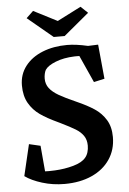

<svg xmlns="http://www.w3.org/2000/svg" viewBox="-60 -926 662 986"><g transform="rotate(-5 271.0 -432.5)"><path d="M338.9 -630.9Q283.7 -628.9 242.4 -612.5Q201.2 -596.2 187.5 -575.2Q183.1 -567.4 180.4 -555.2Q177.7 -543 177.7 -530.8Q177.7 -502 193.8 -481Q210 -460 241 -441.9Q272 -423.8 330.6 -397.9Q384.8 -374 420.4 -350.3Q456.1 -326.7 478.3 -290.5Q500.5 -254.4 500.5 -201.7Q500.5 -136.2 467 -86.7Q433.6 -37.1 373 -10Q312.5 17.1 232.9 17.1Q172.4 17.1 117.9 0.2Q63.5 -16.6 29.8 -41L67.9 -202.6L126.5 -189L138.2 -56.2L158.7 -55.7Q168.5 -55.7 189 -56.6Q239.7 -59.1 284.7 -71.8Q329.6 -84.5 348.6 -107.4Q358.4 -118.7 363.3 -134.8Q368.2 -150.9 368.2 -168.9Q368.2 -199.2 353.8 -220Q339.4 -240.7 314.2 -256.1Q289.1 -271.5 238.3 -296.4Q236.3 -297.4 227.1 -301.8Q171.4 -327.6 136.2 -352.3Q101.1 -377 79.6 -414.3Q58.1 -451.7 58.1 -505.9Q58.1 -562.5 90.8 -605Q123.5 -647.5 180.2 -670.2Q236.8 -692.9 307.1 -692.9Q352.5 -692.9 414.1 -678.7L466.3 -680.7L483.4 -503.4L428.2 -491.2L365.2 -630.9Q359.4 -631.3 351.1 -631.1Q342.8 -630.9 338.9 -630.9ZM112.3 -848.1 148.4 -882.3 270.5 -819.8 393.1 -882.3 429.2 -848.1 298.8 -739.7H242.7Z"/></g></svg>

Font: Vesper Libre Medium
Style: Regular
Weight: 500
Designer: Robert Keller & Kimya Gandhi
Foundry: Mota Italic
Version: Version 1.058